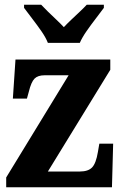

<svg xmlns="http://www.w3.org/2000/svg" viewBox="-20 -786 511 806"><path d="M6 0V-41L268 -470H167Q139 -470 125 -456Q111 -442 101 -401L93 -372H34L45 -536H443V-493L181 -66H315Q350 -66 366.5 -83Q383 -100 391 -148L397 -183H455L450 0ZM181 -606Q172 -629 153.5 -655.5Q135 -682 115 -708Q95 -734 81 -753V-766H153Q164 -754 181 -737.5Q198 -721 216.5 -703.5Q235 -686 248 -672Q261 -686 279.5 -703.5Q298 -721 315.5 -737.5Q333 -754 344 -766H416V-753Q402 -734 382 -708Q362 -682 343.5 -655.5Q325 -629 315 -606Z"/></svg>

Font: Noto Serif Bengali Condensed ExtraBold
Style: Regular
Weight: 800
Width: 3
Designer: Juan Bruce, Universal Thirst, Indian Type Foundry and the Monotype Design Team.
Foundry: Monotype Imaging Inc.
Version: Version 2.003; ttfautohint (v1.8.4.7-5d5b)